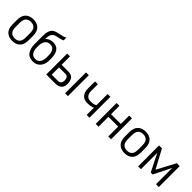

<svg xmlns="http://www.w3.org/2000/svg" viewBox="293 -1987 3289 3289"><g transform="rotate(45 1938.0 -342.0)"><path d="M112.3 -43.9Q58.6 -94.7 58.6 -202.1V-305.7Q58.6 -413.1 112.3 -463.9Q165 -513.7 253.9 -513.7Q340.8 -513.7 393.6 -463.9Q446.3 -414.1 446.3 -305.7V-202.1Q446.3 -93.8 393.6 -43.9Q340.8 5.9 253.9 5.9Q165 5.9 112.3 -43.9ZM344.7 -88.9Q377.9 -122.1 377.9 -206.1V-301.8Q377.9 -385.7 344.7 -418.9Q311.5 -452.1 253.9 -452.1Q194.3 -452.1 161.1 -418.9Q127 -384.8 127 -301.8V-206.1Q127 -123 161.1 -88.9Q195.3 -54.7 253.9 -54.7Q310.5 -54.7 344.7 -88.9Z M751 5.9Q654.3 5.9 609.9 -58.6Q565.4 -123 564.5 -226.6V-425.8Q564.5 -497.1 578.6 -538.6Q592.8 -580.1 618.2 -602.1Q643.6 -624 676.3 -633.8Q709 -643.6 745.1 -650.4Q776.4 -657.2 808.6 -665.5Q840.8 -673.8 872.1 -690.4V-624Q838.9 -607.4 805.2 -600.6Q771.5 -593.8 740.2 -586.9Q709 -580.1 684.6 -564.9Q660.2 -549.8 646 -517.1Q631.8 -484.4 631.8 -425.8V-420.9H634.8Q663.1 -449.2 695.3 -461.9Q727.5 -474.6 770.5 -474.6Q833 -474.6 870.1 -445.8Q907.2 -417 923.8 -370.1Q940.4 -323.2 940.4 -267.6V-202.1Q940.4 -147.5 918.9 -99.6Q897.5 -51.8 855.5 -22.9Q813.5 5.9 751 5.9ZM752.9 -54.7Q797.9 -54.7 823.7 -76.7Q849.6 -98.6 860.8 -133.8Q872.1 -168.9 872.1 -206.1V-263.7Q872.1 -302.7 861.8 -336.9Q851.6 -371.1 826.7 -392.6Q801.8 -414.1 756.8 -414.1Q711.9 -414.1 684.1 -391.6Q656.2 -369.1 644 -333.5Q631.8 -297.9 631.8 -257.8V-207Q631.8 -168 643.6 -132.8Q655.3 -97.7 682.1 -76.2Q709 -54.7 752.9 -54.7Z M1074.2 -506.8H1142.6V-303.7H1301.8Q1384.8 -303.7 1416 -259.3Q1447.3 -214.8 1447.3 -143.6Q1447.3 0 1286.1 0H1074.2ZM1296.9 -240.2H1142.6V-63.5H1292Q1329.1 -63.5 1349.6 -86.4Q1370.1 -109.4 1370.1 -150.4Q1370.1 -184.6 1354 -212.4Q1337.9 -240.2 1296.9 -240.2ZM1530.3 -506.8H1598.6V0H1530.3Z M1749 -506.8H1817.4V-339.8Q1817.4 -283.2 1846.2 -247.1Q1875 -210.9 1934.6 -210.9Q1982.4 -210.9 2010.3 -217.3Q2038.1 -223.6 2053.7 -238.3V-506.8H2121.1V0H2053.7V-173.8Q2030.3 -162.1 1995.1 -156.2Q1960 -150.4 1917 -150.4Q1834 -150.4 1791.5 -200.2Q1749 -250 1749 -330.1Z M2271.5 -506.8H2339.8V-303.7H2576.2V-506.8H2644.5V0H2576.2V-240.2H2339.8V0H2271.5Z M2832 -43.9Q2778.3 -94.7 2778.3 -202.1V-305.7Q2778.3 -413.1 2832 -463.9Q2884.8 -513.7 2973.6 -513.7Q3060.5 -513.7 3113.3 -463.9Q3166 -414.1 3166 -305.7V-202.1Q3166 -93.8 3113.3 -43.9Q3060.5 5.9 2973.6 5.9Q2884.8 5.9 2832 -43.9ZM3064.5 -88.9Q3097.7 -122.1 3097.7 -206.1V-301.8Q3097.7 -385.7 3064.5 -418.9Q3031.2 -452.1 2973.6 -452.1Q2914.1 -452.1 2880.9 -418.9Q2846.7 -384.8 2846.7 -301.8V-206.1Q2846.7 -123 2880.9 -88.9Q2915 -54.7 2973.6 -54.7Q3030.3 -54.7 3064.5 -88.9Z M3299.8 -506.8H3370.1L3550.8 -169.9L3730.5 -506.8H3800.8V0H3732.4V-395.5L3574.2 -78.1H3527.3L3368.2 -395.5V0H3299.8Z"/></g></svg>

Font: Dinish
Style: Regular
Weight: 400
Designer: Bert Driehuis
Foundry: Playbeing
Version: Version 3.006; git-39231f3c-release